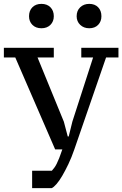

<svg xmlns="http://www.w3.org/2000/svg" viewBox="-32 -772 632 992"><path d="M47 -475H-12V-525H246V-475H162L298 -143L318 -67H323L342 -144L449 -475H388V-525H580V-475H516L352 0Q338 41 321.5 75.5Q305 110 289.5 136.5Q274 163 259.5 179.5Q245 196 235 200H134V110H236Q243 102 249 94Q255 86 261 74Q267 62 274 44.5Q281 27 290 0H253ZM118 -688Q118 -717 135.5 -734.5Q153 -752 182 -752Q211 -752 228.5 -734.5Q246 -717 246 -688Q246 -661 228.5 -643.5Q211 -626 182 -626Q153 -626 135.5 -643.5Q118 -661 118 -688ZM364 -688Q364 -717 382.5 -734.5Q401 -752 429 -752Q458 -752 475 -734.5Q492 -717 492 -688Q492 -661 475 -643.5Q458 -626 429 -626Q401 -626 382.5 -643.5Q364 -661 364 -688Z"/></svg>

Font: PT Serif Caption
Style: Regular
Weight: 400
Designer: A.Korolkova, O.Umpeleva, V.Yefimov
Foundry: ParaType Ltd
Version: Version 1.000W OFL